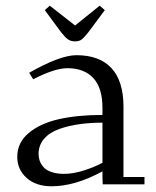

<svg xmlns="http://www.w3.org/2000/svg" viewBox="-20 -651 550 678"><path d="M41 -97.2Q41 -147.5 81.5 -181.4Q122.1 -215.3 188 -230.2Q253.9 -245.1 341.8 -245.1V-270Q341.8 -340.3 309.6 -375.2Q277.3 -410.2 217.8 -410.2Q173.3 -410.2 97.2 -371.1L83 -394Q191.9 -456.1 250 -456.1Q331.5 -456.1 373.8 -410.2Q416 -364.3 416 -274.9V-25.9H490.2V0H342.8L341.8 -23.9V-45.9Q245.1 6.8 162.1 6.8Q106.9 6.8 74 -22.7Q41 -52.2 41 -97.2ZM116.2 -106.9Q116.2 -94.7 120.1 -83.5Q124 -72.3 133.3 -61.3Q142.6 -50.3 161.4 -43.7Q180.2 -37.1 206.1 -37.1Q239.7 -37.1 277.8 -49.6Q315.9 -62 341.8 -76.2V-217.8Q298.3 -217.8 261 -212.6Q223.6 -207.5 189.5 -195.6Q155.3 -183.6 135.7 -160.9Q116.2 -138.2 116.2 -106.9ZM138.2 -615.2 155.8 -630.9 245.1 -561 332 -630.9 350.1 -615.2 292 -537.1Q276.4 -517.6 267.8 -511.2Q259.3 -504.9 245.1 -504.9Q230.5 -504.9 220.5 -511.7Q210.4 -518.6 195.8 -537.1Z"/></svg>

Font: Dehuti Alt
Style: Book
Weight: 400
Version: Version 1.2